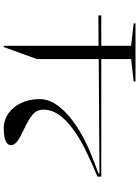

<svg xmlns="http://www.w3.org/2000/svg" viewBox="125 -890 764 1055"><g transform="rotate(-90 507.5 -362.0)"><path d="M65 -188V-209Q143 -241 218 -278Q293 -315 346 -359Q386 -391 409.5 -427.5Q433 -464 433 -506Q433 -543 404.5 -566Q376 -589 335 -608Q283 -632 260.5 -648.5Q238 -665 238 -683Q238 -697 249 -706Q260 -715 280 -719.5Q300 -724 329 -724Q376 -724 412.5 -698Q449 -672 470 -627.5Q491 -583 491 -527Q491 -480 461.5 -436Q432 -392 382 -353Q344 -323 296 -296Q248 -269 194 -246.5Q140 -224 83 -204V-198L711 -202V-542L777 -724H784V-203L951 -204V-188H784V-24L907 -10V0H588V-10L711 -24V-188Z"/></g></svg>

Font: Kalnia Expanded ExtraLight
Style: Regular
Weight: 250
Width: 7
Designer: Frida Medrano
Foundry: Frida Medrano
Version: Version 1.105